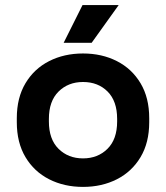

<svg xmlns="http://www.w3.org/2000/svg" viewBox="-20 -720 652 754"><path d="M306 14Q232 14 173 -16Q114 -46 80 -103Q46 -160 46 -240V-256Q46 -336 80 -393Q114 -450 173 -480Q232 -510 306 -510Q380 -510 439 -480Q498 -450 532 -393Q566 -336 566 -256V-240Q566 -160 532 -103Q498 -46 439 -16Q380 14 306 14ZM306 -98Q364 -98 402 -135.5Q440 -173 440 -243V-253Q440 -323 402.5 -360.5Q365 -398 306 -398Q248 -398 210 -360.5Q172 -323 172 -253V-243Q172 -173 210 -135.5Q248 -98 306 -98ZM230 -552 304 -700H446L340 -552Z"/></svg>

Font: Space Grotesk
Style: Bold
Weight: 700
Designer: Florian Karsten
Foundry: Florian Karsten
Version: Version 2.000